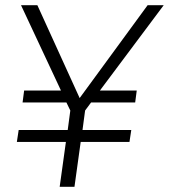

<svg xmlns="http://www.w3.org/2000/svg" viewBox="-20 -720 651 740"><path d="M365 -371H507L501 -325H331L308 -294L298 -219H486L479 -173H291L267 0H210L234 -173H45L52 -219H241L251 -294L236 -325H67L73 -371H215L61 -700H124L287 -342L549 -700H611Z"/></svg>

Font: Krub Light
Style: Italic
Weight: 300
Italic angle: -8°
Designer: Ekaluck Peanpanawate
Foundry: Cadson Demak Co.,Ltd.
Version: Version 1.000; ttfautohint (v1.6)